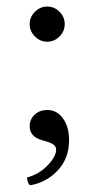

<svg xmlns="http://www.w3.org/2000/svg" viewBox="-20 -428 276 581"><path d="M123 -95.2Q152.8 -95.2 170.9 -69.3Q189 -43.5 189 -3.9Q189 50.8 155 87.4Q121.1 124 70.8 132.8Q62 124 62 108.9Q98.1 99.6 124 72.5Q149.9 45.4 149.9 24.9Q149.9 15.6 142.1 9.8Q134.3 3.9 113.8 -2L106.9 -3.9Q69.8 -14.6 69.8 -45.9Q69.8 -66.9 85 -81.1Q100.1 -95.2 123 -95.2ZM85.7 -317.6Q69.8 -333.5 69.8 -355Q69.8 -376.5 85.7 -392.3Q101.6 -408.2 123 -408.2Q144.5 -408.2 160.2 -392.3Q175.8 -376.5 175.8 -355Q175.8 -333.5 160.2 -317.6Q144.5 -301.8 123 -301.8Q101.6 -301.8 85.7 -317.6Z"/></svg>

Font: Common Serif
Style: Regular
Weight: 400
Designer: Philipp H. Poll, Khaled Hosny
Foundry: Stefan Peev, Context Ltd.
Version: Version 1.026